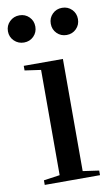

<svg xmlns="http://www.w3.org/2000/svg" viewBox="-98 -777 473 821"><g transform="rotate(-10 139.0 -366.5)"><path d="M28 0V-20L98 -30V-487L28 -497V-517H198V-30L268 -20V0ZM-13 -674Q-13 -699 4.5 -716Q22 -733 47 -733Q72 -733 89 -716Q106 -699 106 -674Q106 -649 89 -632Q72 -615 47 -615Q22 -615 4.5 -632Q-13 -649 -13 -674ZM173 -674Q173 -699 190 -716Q207 -733 232 -733Q257 -733 274 -716Q291 -699 291 -674Q291 -649 274 -632Q257 -615 232 -615Q207 -615 190 -632Q173 -649 173 -674Z"/></g></svg>

Font: Prata
Style: Regular
Weight: 400
Designer: Ivan Petrov
Foundry: Cyreal
Version: Version 2.000